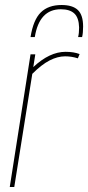

<svg xmlns="http://www.w3.org/2000/svg" viewBox="-20 -747 352 767"><path d="M121 -530 113 -479Q178 -540 242 -540Q275 -540 298 -531L291 -514Q266 -522 240 -522Q210 -522 178 -505.5Q146 -489 109 -452L37 0H19L102 -530ZM226 -727Q270 -727 291 -707Q312 -687 312 -641Q312 -615 308 -599H292Q296 -614 296 -637Q295 -676 277 -693Q259 -710 223 -710Q137 -710 119 -599H102Q113 -668 143 -697.5Q173 -727 226 -727Z"/></svg>

Font: Georama SemiCondensed Thin
Style: Italic
Weight: 100
Width: 4
Italic angle: -9°
Designer: Jean-Baptiste Levee
Foundry: Production Type
Version: Version 1.000